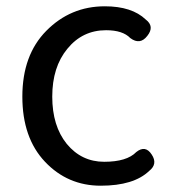

<svg xmlns="http://www.w3.org/2000/svg" viewBox="-20 -577 549 610"><path d="M462 -86Q482 -56 454 -34Q405 13 300 13Q195 13 123 -63Q51 -139 51 -270Q51 -402 127 -479Q204 -557 313 -557Q399 -557 443 -515Q472 -493 448 -463Q425 -433 394 -456Q370 -481 317 -481Q242 -481 194 -422Q146 -364 146 -270Q146 -177 192 -120Q239 -63 311 -63Q383 -63 413 -94Q442 -117 462 -86Z"/></svg>

Font: Swei Gothic CJK TC Regular
Style: Regular
Weight: 400
Version: Version 2.129